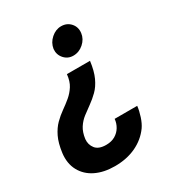

<svg xmlns="http://www.w3.org/2000/svg" viewBox="-176 -626 874 951"><g transform="rotate(-30 261.0 -150.0)"><path d="M203 217Q140 217 94 194.5Q48 172 25 129.5Q2 87 9 30Q16 -23 32.5 -57Q49 -91 71.5 -113.5Q94 -136 119 -153.5Q144 -171 166 -189.5Q188 -208 204 -233Q220 -258 224 -297H356Q349 -242 332.5 -206.5Q316 -171 293 -148.5Q270 -126 246 -109Q222 -92 200 -75Q178 -58 162.5 -34Q147 -10 142 27Q139 58 157 81Q175 104 218 104Q248 104 269.5 91.5Q291 79 303.5 58Q316 37 318 13H447Q444 40 434 70.5Q424 101 410 121Q377 167 324 192Q271 217 203 217ZM298 -360Q267 -360 246.5 -383Q226 -406 229 -438Q234 -471 260 -494Q286 -517 317 -517Q350 -517 370.5 -494Q391 -471 387 -438Q383 -406 357 -383Q331 -360 298 -360Z"/></g></svg>

Font: Inclusive Sans SemiBold
Style: Italic
Weight: 600
Italic angle: -7°
Designer: Olivia King
Foundry: Olivia King
Version: Version 2.004